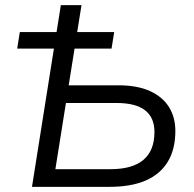

<svg xmlns="http://www.w3.org/2000/svg" viewBox="-20 -725 754 745"><path d="M104.1 0 189.2 -536.3H46.7L56.9 -600.6H199.5L216.1 -705H296.2L279.5 -600.6H423.1L412.8 -536.3H269.3L246.5 -394H439.2Q512.9 -394 562 -371.6Q611 -349.2 635.7 -309.6Q660.4 -269.9 660.4 -216.5Q660.4 -145.6 631 -97.3Q601.6 -48.9 545 -24.4Q488.4 0 404.7 0ZM194.9 -68.6H409.2Q494 -68.6 536.6 -104.8Q579.3 -140.9 579.3 -212.7Q579.3 -269.2 542.6 -297.3Q506 -325.4 432.1 -325.4H235.8Z"/></svg>

Font: Nunito Sans 12pt ExtraLight
Style: Italic
Weight: 200
Italic angle: -9°
Designer: Vernon Adams
Foundry: Vernon Adams
Version: Version 3.101;gftools[0.9.27]